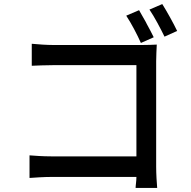

<svg xmlns="http://www.w3.org/2000/svg" viewBox="-20 -879 940 943"><path d="M850 -727C832 -765 799 -824 777 -859L714 -832C738 -797 768 -740 788 -699L850 -727ZM735 -696C726 -714 714 -738 701 -761L696 -771C684 -792 672 -814 663 -829L600 -802C624 -766 654 -709 672 -668L735 -696ZM747 -60V-578C747 -604 749 -638 750 -660C733 -659 701 -658 677 -658H241C210 -658 167 -661 136 -664V-556C159 -557 206 -559 241 -559H650V-111H230C191 -111 151 -114 125 -116V-5C151 -7 197 -10 233 -10H650C650 12 646 31 646 44H752C750 23 747 -25 747 -60Z"/></svg>

Font: Glow Sans SC Condensed Medium
Style: Regular
Weight: 600
Width: 3
Designer: Ryoko NISHIZUKA (kana, bopomofo & ideographs); Paul D. Hunt (Latin, Greek & Cyrillic); Sandoll Communications, Soo-young
Version: Version 0.93